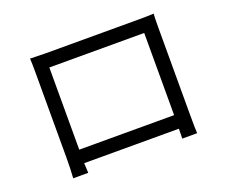

<svg xmlns="http://www.w3.org/2000/svg" viewBox="-113 -861 1227 1042"><g transform="rotate(-20 500.0 -340.0)"><path d="M776.4 -603.5H228.5V-128.9H776.4ZM858.4 -607.4V-114.3Q858.4 -15.6 860.4 5.9H774.4Q774.4 4.9 774.9 -14.6Q775.4 -34.2 775.4 -50.8H228.5Q230.5 -2 231.4 5.9H144.5Q148.4 -41 148.4 -115.2V-607.4Q148.4 -660.2 146.5 -684.6Q224.6 -682.6 235.4 -682.6H772.5Q830.1 -682.6 860.4 -684.6Q858.4 -659.2 858.4 -607.4Z"/></g></svg>

Font: Gen Shin Gothic Monospace Regular
Style: Regular
Weight: 400
Designer: [Source Han Sans]
Ryoko NISHIZUKA  (kana & ideographs); Paul D. Hunt (Latin, Greek & Cyrillic); Wenlong ZHANG  (bopomofo
Version: Version 1.002.20150607